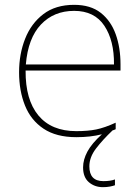

<svg xmlns="http://www.w3.org/2000/svg" viewBox="-20 -558 580 795"><path d="M350 131Q350 192 408 192Q437 192 456 185V209Q448 212 435 214.5Q422 217 406 217Q372 217 348 196.5Q324 176 324 135Q324 103 342 69.5Q360 36 402 -2Q355 10 296 10Q213 10 160.5 -25Q108 -60 83.5 -121Q59 -182 59 -259Q59 -334 84 -397.5Q109 -461 159.5 -499.5Q210 -538 287 -538Q355 -538 397 -505Q439 -472 459 -416.5Q479 -361 479 -291V-266H86Q85 -145 139 -80Q193 -15 296 -15Q344 -15 378.5 -22Q413 -29 459 -50V-23Q453 -20 446 -18Q405 21 377.5 57Q350 93 350 131ZM287 -513Q203 -513 149.5 -456.5Q96 -400 87 -291H452Q453 -390 412 -451.5Q371 -513 287 -513Z"/></svg>

Font: Noto Sans Devanagari Thin
Style: Regular
Weight: 100
Designer: Jelle Bosma - Monotype Design Team
Foundry: Monotype Imaging Inc.
Version: Version 2.004; ttfautohint (v1.8.4.7-5d5b)